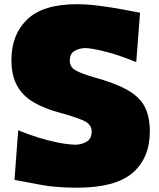

<svg xmlns="http://www.w3.org/2000/svg" viewBox="-20 -873 756 911"><path d="M345.2 17.6Q243.2 17.6 169.9 3.2Q96.7 -11.2 48.8 -19.5L66.4 -254.9Q110.4 -236.3 160.6 -220.7Q210.9 -205.1 258.8 -195.8Q306.6 -186.5 343.3 -186.5Q373.5 -189 394.3 -202.9Q415 -216.8 415 -249.5Q415 -284.2 374.3 -301.8Q333.5 -319.3 266.6 -337.4Q194.3 -356.4 142.1 -386.2Q89.8 -416 62 -464.8Q34.2 -513.7 34.2 -588.9Q34.2 -708.5 109.1 -780.8Q184.1 -853 344.2 -853Q394.5 -853 452.1 -845.5Q509.8 -837.9 561.3 -828.4Q612.8 -818.8 644.5 -812.5L626.5 -578.1Q546.4 -611.3 479.5 -628.2Q412.6 -645 380.9 -645Q351.1 -642.6 331.1 -629.6Q311 -616.7 311 -585.4Q311 -554.7 338.9 -539.1Q366.7 -523.4 425.8 -506.3Q525.9 -479 583.7 -446.5Q641.6 -414.1 666.3 -367.2Q690.9 -320.3 690.9 -249.5Q690.9 -123.5 609.4 -53Q527.8 17.6 345.2 17.6Z"/></svg>

Font: Pinar-FD Black
Style: Regular
Weight: 900
Designer: Amin Abedi
Version: Version 3.000